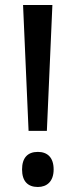

<svg xmlns="http://www.w3.org/2000/svg" viewBox="-20 -734 302 766"><path d="M94 -212H167L189 -714H72ZM131 12C167 12 194 -10 194 -58C194 -106 169 -128 131 -128C90 -128 68 -104 68 -58C68 -11 91 12 131 12Z"/></svg>

Font: Noto Sans Tamil Condensed Medium
Style: Regular
Weight: 500
Width: 3
Designer: Jelle Bosma - Monotype Design Team
Foundry: Monotype Imaging Inc.
Version: Version 2.004